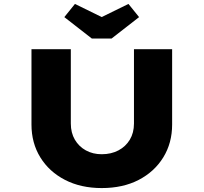

<svg xmlns="http://www.w3.org/2000/svg" viewBox="-20 -950 1036 976"><path d="M497 6Q391 6 310.5 -35.5Q230 -77 185 -150Q140 -223 140 -317V-700H340V-322Q340 -275 360.5 -240Q381 -205 416.5 -185.5Q452 -166 497 -166Q545 -166 582 -185.5Q619 -205 640 -240Q661 -275 661 -322V-700H855V-317Q855 -223 810 -150Q765 -77 685 -35.5Q605 6 497 6ZM447 -754 307 -863 361 -930 512 -856H482L633 -930L687 -863L547 -754Z"/></svg>

Font: Lexend Peta ExtraBold
Style: Regular
Weight: 800
Version: Version 1.007